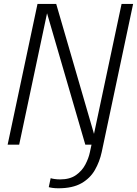

<svg xmlns="http://www.w3.org/2000/svg" viewBox="-20 -758 718 1006"><path d="M286 228.5Q269 228.5 255 226.5Q241 224.5 235.5 222.5L245.5 175.5Q252 178 266 180Q280 182 295.5 182Q346 182 378 159.5Q410 137 427.2 104Q444.5 71 451 39.5L459.5 0H427L226.5 -688.5L80.5 0H20L176.5 -737.5H274.5L472.5 -56.5L617 -737.5H677.5L513 38.5Q502 89.5 477 133Q452 176.5 406 202.5Q360 228.5 286 228.5Z"/></svg>

Font: Epilogue Light
Style: Italic
Weight: 300
Italic angle: -12°
Designer: Tyler Finck
Foundry: Etcetera Type Co
Version: Version 2.111; ttfautohint (v1.8.3)